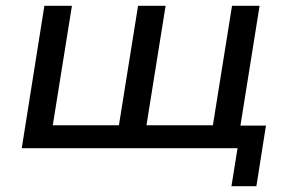

<svg xmlns="http://www.w3.org/2000/svg" viewBox="-20 -511 999 662"><path d="M778 131 799 0H55L133 -491H228L162 -79H390L456 -491H551L485 -79H714L780 -491H875L809 -78H897L864 131Z"/></svg>

Font: Nunito Sans 10pt SemiExpanded Medium
Style: Italic
Weight: 500
Width: 6
Italic angle: -9°
Designer: Vernon Adams
Foundry: Vernon Adams
Version: Version 3.101;gftools[0.9.27]